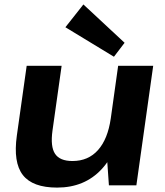

<svg xmlns="http://www.w3.org/2000/svg" viewBox="-20 -837 744 867"><path d="M217 -247.2Q207 -175 228.6 -142.5Q250.1 -109.9 307.2 -109.9Q378.6 -109.9 422.6 -159.4Q466.7 -208.8 480.1 -301.7L548.4 -382.7L538.4 -312.6Q516.4 -156.5 439.1 -73.2Q361.8 10.1 237.9 10.1Q127.2 10.1 83.1 -46.8Q39 -103.7 56.1 -225L100.5 -540H258.3ZM595.8 0H471.8L460.5 -161.4L513.5 -540H671.8ZM542.6 -643.8 494.5 -580.8 275.3 -714 356.6 -816.9Z"/></svg>

Font: Pathway Extreme 8pt Thin
Style: Italic
Weight: 100
Italic angle: -8°
Designer: Eduardo Rodriguez Tunni
Foundry: Eduardo Rodriguez Tunni
Version: Version 1.000